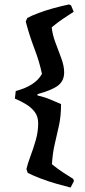

<svg xmlns="http://www.w3.org/2000/svg" viewBox="-20 -703 385 865"><path d="M298 142Q270 135 235 125Q200 115 165.5 102Q131 89 105 76L99 59Q105 33 117.5 0Q130 -33 141 -71Q152 -109 152 -148Q152 -178 136.5 -198.5Q121 -219 97 -233.5Q73 -248 47 -259L51 -293Q139 -316 169 -370Q158 -424 135 -484Q112 -544 96 -606L103 -622Q123 -633 154 -644.5Q185 -656 221 -666Q257 -676 291 -683L300 -679L312 -650Q288 -635 262.5 -617.5Q237 -600 213 -580Q216 -548 229.5 -512Q243 -476 256 -441Q269 -406 269 -377Q269 -339 242 -318Q215 -297 149 -279V-273Q183 -265 206 -255Q229 -245 255 -234Q255 -181 246 -139Q237 -97 227 -55.5Q217 -14 214 37Q240 58 263.5 73.5Q287 89 310 103L313 113Z"/></svg>

Font: Labrada SemiBold
Style: Regular
Weight: 600
Designer: Mercedes Jáuregui
Foundry: Omnibus-Type Team
Version: Version 1.000; ttfautohint (v1.8.4.7-5d5b)